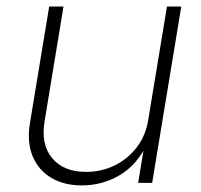

<svg xmlns="http://www.w3.org/2000/svg" viewBox="-20 -561 618 589"><path d="M231.4 7.8Q176.3 7.8 137 -15.6Q97.7 -39.1 79.8 -82.5Q62 -126 72.3 -186L130.9 -541H174.8L116.7 -188.5Q105 -117.7 140.1 -75.7Q175.3 -33.7 243.7 -33.7Q290.5 -33.7 331.1 -53.2Q371.6 -72.8 399.2 -108.6Q426.8 -144.5 434.6 -192.4L492.2 -541H536.1L446.8 0H403.8L423.8 -121.6H432.1Q400.9 -55.2 347.2 -23.7Q293.5 7.8 231.4 7.8Z"/></svg>

Font: Inter 17pt ExtraLight
Style: Italic
Weight: 250
Italic angle: -9.3988°
Version: Version 4.001;git-66647c0bb